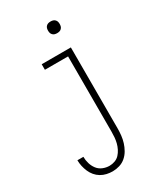

<svg xmlns="http://www.w3.org/2000/svg" viewBox="-227 -809 954 1112"><g transform="rotate(-30 250.0 -253.0)"><path d="M185 213Q165 213 145 208.5Q125 204 107.5 193.5Q90 183 77 167.5Q64 152 56 133.5Q48 115 43.5 95Q39 75 39 55H79Q79 78 85.5 100Q92 122 105.5 140Q119 158 140.5 167Q162 176 185 176Q203 176 221 169.5Q239 163 251.5 149.5Q264 136 272.5 119Q281 102 285.5 84Q290 66 291.5 47.5Q293 29 293 10V-493H138V-530H333V10Q333 34 330.5 57.5Q328 81 321 103.5Q314 126 302 147Q290 168 272 183.5Q254 199 231 206Q208 213 185 213ZM306 -641Q298 -641 290.5 -643Q283 -645 277 -651Q271 -657 269 -664.5Q267 -672 267 -680Q267 -688 269 -695.5Q271 -703 277 -709Q283 -715 290.5 -717Q298 -719 306 -719Q314 -719 321.5 -717Q329 -715 335 -709Q341 -703 343 -695.5Q345 -688 345 -680Q345 -672 343 -664.5Q341 -657 335 -651Q329 -645 321.5 -643Q314 -641 306 -641Z"/></g></svg>

Font: Iosevka Slab Extralight
Style: Regular
Weight: 200
Monospace: yes
Designer: Belleve Invis
Foundry: Belleve Invis
Version: Version 11.1.1; ttfautohint (v1.8.3)